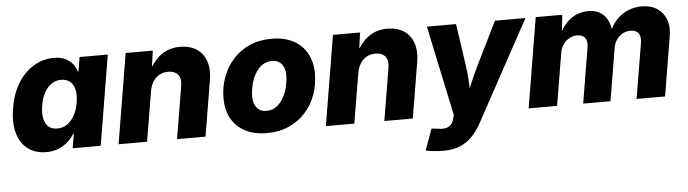

<svg xmlns="http://www.w3.org/2000/svg" viewBox="-47 -738 4083 1139"><g transform="rotate(-5 1994.5 -168.5)"><path d="M206.1 9.3Q143.1 9.3 98.6 -22.9Q54.2 -55.2 35.6 -117.2Q17.1 -179.2 31.7 -267.6Q46.9 -358.4 86.7 -419.9Q126.5 -481.4 181.6 -512.7Q236.8 -543.9 296.9 -543.9Q336.9 -543.9 364.5 -531.2Q392.1 -518.6 409.2 -497.3Q426.3 -476.1 433.6 -450.7H437L451.2 -535.6H619.1L530.3 0H363.3L377.4 -84.5H373Q357.4 -58.1 333 -37.1Q308.6 -16.1 276.9 -3.4Q245.1 9.3 206.1 9.3ZM282.7 -124.5Q315.4 -124.5 341.6 -142.3Q367.7 -160.2 385.5 -192.4Q403.3 -224.6 410.6 -268.1Q418 -312 410.6 -344Q403.3 -376 382.8 -393.3Q362.3 -410.6 330.1 -410.6Q297.9 -410.6 272.2 -393.1Q246.6 -375.5 229.5 -343.5Q212.4 -311.5 205.1 -268.1Q197.8 -224.6 204.3 -192.1Q210.9 -159.7 230.7 -142.1Q250.5 -124.5 282.7 -124.5Z M855.5 -295.4 806.2 0H636.7L725.6 -535.6H887.2L867.7 -397.9L853 -403.3Q885.3 -469.2 933.1 -506.6Q981 -543.9 1050.3 -543.9Q1109.4 -543.9 1148.7 -517.6Q1188 -491.2 1204.1 -443.8Q1220.2 -396.5 1210 -334L1154.3 0H984.9L1036.6 -311.5Q1044.4 -357.4 1024.7 -380.1Q1004.9 -402.8 966.8 -402.8Q937.5 -402.8 914.3 -389.9Q891.1 -377 876 -352.8Q860.8 -328.6 855.5 -295.4Z M1520 10.7Q1444.3 10.7 1390.6 -17.3Q1336.9 -45.4 1308.6 -96.7Q1280.3 -147.9 1280.3 -217.3Q1280.3 -283.2 1302 -342.3Q1323.7 -401.4 1364.5 -447Q1405.3 -492.7 1463.4 -518.6Q1521.5 -544.4 1594.2 -544.4Q1669.9 -544.4 1723.4 -516.1Q1776.9 -487.8 1805.2 -436.5Q1833.5 -385.3 1833.5 -316.4Q1833.5 -251 1812.5 -192.1Q1791.5 -133.3 1751 -87.6Q1710.4 -42 1652.3 -15.6Q1594.2 10.7 1520 10.7ZM1527.8 -120.6Q1563.5 -120.6 1589.1 -140.1Q1614.7 -159.7 1631.3 -190.4Q1647.9 -221.2 1655.8 -256.1Q1663.6 -291 1663.6 -320.8Q1663.6 -350.1 1654.1 -370.6Q1644.5 -391.1 1627.4 -402.1Q1610.4 -413.1 1586.4 -413.1Q1550.8 -413.1 1524.9 -393.6Q1499 -374 1482.7 -343.5Q1466.3 -313 1458.5 -278.6Q1450.7 -244.1 1450.7 -213.4Q1450.7 -169.9 1471.4 -145.3Q1492.2 -120.6 1527.8 -120.6Z M2089.8 -295.4 2040.5 0H1871.1L1960 -535.6H2121.6L2102.1 -397.9L2087.4 -403.3Q2119.6 -469.2 2167.5 -506.6Q2215.3 -543.9 2284.7 -543.9Q2343.8 -543.9 2383.1 -517.6Q2422.4 -491.2 2438.5 -443.8Q2454.6 -396.5 2444.3 -334L2388.7 0H2219.2L2271 -311.5Q2278.8 -357.4 2259 -380.1Q2239.3 -402.8 2201.2 -402.8Q2171.9 -402.8 2148.7 -389.9Q2125.5 -377 2110.4 -352.8Q2095.2 -328.6 2089.8 -295.4Z M2448.2 195.8 2494.1 69.3 2531.7 73.2Q2557.6 78.1 2577.1 74.2Q2596.7 70.3 2609.1 57.4Q2621.6 44.4 2626.5 23.4L2632.8 0.5L2519.5 -535.6H2692.9L2730.5 -278.8Q2737.8 -226.1 2739.7 -172.9Q2741.7 -119.6 2745.1 -61H2706.1Q2728.5 -119.6 2750.7 -173.1Q2772.9 -226.6 2798.3 -278.8L2924.8 -535.6H3106.4L2780.8 62.5Q2756.3 107.4 2725.1 139.6Q2693.8 171.9 2652.6 189.2Q2611.3 206.5 2555.7 206.5Q2526.4 206.5 2497.8 203.6Q2469.2 200.7 2448.2 195.8Z M3078.6 0 3167.5 -535.6H3325.7L3310.5 -401.4L3299.3 -406.7Q3320.3 -457 3349.4 -487.3Q3378.4 -517.6 3412.4 -531Q3446.3 -544.4 3480.5 -544.4Q3522 -544.4 3551.3 -526.9Q3580.6 -509.3 3596.7 -474.6Q3612.8 -439.9 3614.7 -387.7L3598.6 -398.9Q3619.1 -451.2 3650.9 -483.2Q3682.6 -515.1 3720.7 -529.8Q3758.8 -544.4 3797.9 -544.4Q3851.1 -544.4 3888.4 -521Q3925.8 -497.6 3942.6 -454.8Q3959.5 -412.1 3949.7 -354.5L3891.1 0H3721.2L3775.9 -327.6Q3780.3 -355 3774.7 -372.3Q3769 -389.6 3755.1 -397.9Q3741.2 -406.2 3720.7 -406.2Q3694.3 -406.2 3672.6 -394Q3650.9 -381.8 3636.7 -361.1Q3622.6 -340.3 3618.2 -314L3565.9 0H3403.3L3458 -329.6Q3464.4 -367.7 3449.2 -387Q3434.1 -406.2 3403.3 -406.2Q3378.4 -406.2 3356.4 -394.3Q3334.5 -382.3 3319.3 -360.8Q3304.2 -339.4 3299.8 -311L3248 0Z"/></g></svg>

Font: Inter 20pt ExtraBold
Style: Italic
Weight: 800
Italic angle: -9.3988°
Version: Version 4.001;git-66647c0bb